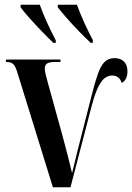

<svg xmlns="http://www.w3.org/2000/svg" viewBox="-20 -786 555 806"><path d="M54 -478Q45 -508 35.5 -517Q26 -526 5 -526V-536H234V-526H214Q189 -526 178.5 -520Q168 -514 168 -498Q168 -489 172 -472Q176 -455 181 -438L243 -214Q254 -172 263.5 -136Q273 -100 282 -61H283Q290 -89 296 -114.5Q302 -140 310.5 -173Q319 -206 331.5 -255Q344 -304 363 -379Q378 -439 390.5 -474.5Q403 -510 419 -526Q435 -542 461 -542Q486 -542 500.5 -527.5Q515 -513 515 -486Q515 -451 491 -438Q481 -469 450 -469Q437 -469 423 -460.5Q409 -452 394.5 -425Q380 -398 365 -342L276 0H202ZM204 -606Q183 -626 155.5 -654.5Q128 -683 103 -711Q78 -739 66 -756L67 -766H147Q159 -732 177.5 -691.5Q196 -651 214 -617V-606ZM361 -606Q339 -626 311.5 -654.5Q284 -683 259.5 -711Q235 -739 222 -756L223 -766H303Q315 -732 333.5 -691.5Q352 -651 370 -617L369 -606Z"/></svg>

Font: Noto Serif Display ExtraCondensed SemiBold
Style: Regular
Weight: 600
Width: 2
Designer: Monotype Design Team
Foundry: Monotype Imaging Inc.
Version: Version 2.009